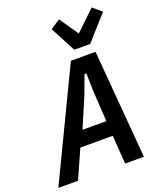

<svg xmlns="http://www.w3.org/2000/svg" viewBox="-208 -1062 962 1164"><g transform="rotate(-20 273.0 -479.5)"><path d="M394 0 381 -184H172L90 0H-37L298 -698H457L515 0ZM363 -475 360 -594H348L304 -475L221 -281H375ZM340 -754 254 -918 316 -959 400 -837 527 -959 583 -911 443 -754Z"/></g></svg>

Font: IBM Plex Sans Cond SmBld
Style: Italic
Weight: 600
Width: 3
Italic angle: -11°
Designer: Mike Abbink, Paul van der Laan, Pieter van Rosmalen
Foundry: Bold Monday
Version: Version 1.3